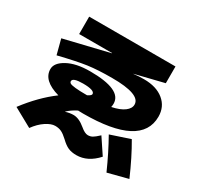

<svg xmlns="http://www.w3.org/2000/svg" viewBox="-173 -1000 1346 1291"><g transform="rotate(30 500.0 -355.0)"><path d="M349 -146 350 -145Q381 -155 410 -155Q453 -155 502 -114Q536 -85 560 -85Q579 -85 594.5 -93.5Q610 -102 640 -130L720 -10Q648 70 560 70Q523 70 496.5 58.5Q470 47 438 16Q410 -10 389 -20Q368 -30 340 -30Q309 -30 269 -3.5Q229 23 195 70L50 -10Q146 -137 255 -218Q120 -256 120 -345Q120 -393 186 -429Q252 -465 360 -465Q605 -465 605 -355Q605 -342 602 -328Q665 -341 697.5 -365.5Q730 -390 730 -420Q730 -500 510 -500Q400 -500 324.5 -489.5Q249 -479 110 -445L80 -560L425 -643V-645H170V-780H840V-650L620 -596V-595Q659 -600 700 -600Q797 -600 853.5 -553.5Q910 -507 910 -430Q910 -195 460 -195Q453 -195 440 -195.5Q427 -196 421 -196Q376 -173 349 -146ZM680 -160 830 -210Q891 -106 950 30L795 70Q739 -56 680 -160ZM422 -315Q450 -329 450 -340Q450 -370 360 -370Q280 -370 280 -343Q280 -333 289.5 -327.5Q299 -322 330.5 -318.5Q362 -315 422 -315Z"/></g></svg>

Font: M PLUS 1p Black
Style: Regular
Weight: 900
Version: Version 1.061